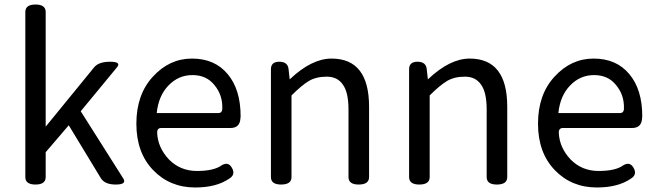

<svg xmlns="http://www.w3.org/2000/svg" viewBox="-20 -816 2902 849"><path d="M92 -33V-763Q92 -796 137 -796Q182 -796 182 -763V-256L396 -518Q416 -543 467 -543Q518 -543 497 -518L337 -324L525 -27Q542 0 492 0Q443 0 426 -28L284 -262L182 -143V-33Q182 0 137 0Q92 0 92 -33Z M843 13Q731 13 657 -64Q583 -141 583 -269Q583 -398 656 -477Q729 -557 829 -557Q930 -557 987 -488Q1044 -420 1044 -302L1043 -291Q1040 -250 999 -250H693Q674 -250 675 -228Q678 -163 727 -111Q777 -60 851 -60Q926 -60 960 -85Q990 -103 1006 -73Q1023 -43 992 -25Q936 13 843 13ZM673 -316H945Q964 -316 963 -339Q964 -397 928 -440Q893 -484 831 -484Q769 -484 725 -438Q681 -393 673 -316Z M1223 0Q1178 0 1178 -33V-510Q1178 -543 1215 -543Q1253 -543 1256 -510L1261 -465Q1358 -557 1446 -557Q1612 -557 1612 -344V-33Q1612 0 1566 0Q1521 0 1521 -33V-332Q1521 -408 1496 -442Q1472 -477 1425 -477Q1378 -477 1346 -458Q1314 -439 1269 -394V-33Q1269 0 1223 0Z M1834 0Q1789 0 1789 -33V-510Q1789 -543 1826 -543Q1864 -543 1867 -510L1872 -465Q1969 -557 2057 -557Q2223 -557 2223 -344V-33Q2223 0 2177 0Q2132 0 2132 -33V-332Q2132 -408 2107 -442Q2083 -477 2036 -477Q1989 -477 1957 -458Q1925 -439 1880 -394V-33Q1880 0 1834 0Z M2619 13Q2507 13 2433 -64Q2359 -141 2359 -269Q2359 -398 2432 -477Q2505 -557 2605 -557Q2706 -557 2763 -488Q2820 -420 2820 -302L2819 -291Q2816 -250 2775 -250H2469Q2450 -250 2451 -228Q2454 -163 2503 -111Q2553 -60 2627 -60Q2702 -60 2736 -85Q2766 -103 2782 -73Q2799 -43 2768 -25Q2712 13 2619 13ZM2449 -316H2721Q2740 -316 2739 -339Q2740 -397 2704 -440Q2669 -484 2607 -484Q2545 -484 2501 -438Q2457 -393 2449 -316Z"/></svg>

Font: Swei Gothic CJK TC Regular
Style: Regular
Weight: 400
Version: Version 2.129